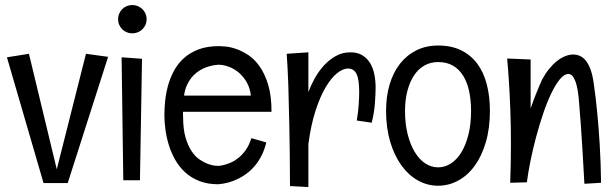

<svg xmlns="http://www.w3.org/2000/svg" viewBox="-20 -736 2469 771"><path d="M414.1 -507.8 252 -1H154.8L7.8 -505.9L96.2 -520L208 -56.2L325.2 -520Z M568.8 -659.2Q568.8 -647 564.2 -636.5Q559.6 -626 551.8 -618.4Q543.9 -610.8 533.4 -606.4Q522.9 -602.1 511.2 -602.1Q499.5 -602.1 489 -606.4Q478.5 -610.8 470.9 -618.4Q463.4 -626 458.7 -636.5Q454.1 -647 454.1 -659.2Q454.1 -670.9 458.7 -681.4Q463.4 -691.9 470.9 -699.5Q478.5 -707 489 -711.4Q499.5 -715.8 511.2 -715.8Q522.9 -715.8 533.4 -711.4Q543.9 -707 551.8 -699.5Q559.6 -691.9 564.2 -681.4Q568.8 -670.9 568.8 -659.2ZM550.3 -500 542 -12.2H475.1L468.3 -505.9Z M715.3 -287.1Q714.4 -281.7 714.8 -276.6Q715.3 -271.5 715.3 -266.1Q715.3 -217.3 725.1 -183.8Q734.9 -150.4 749.8 -128.4Q764.6 -106.4 782.5 -94.7Q800.3 -83 815.9 -77.4Q831.5 -71.8 842.8 -70.8Q854 -69.8 856.4 -69.8Q856 -69.8 863.3 -70.6Q870.6 -71.3 882.6 -74.5Q894.5 -77.6 909.7 -84.5Q924.8 -91.3 939.7 -103.8Q954.6 -116.2 967.8 -135Q981 -153.8 989.3 -181.2L1049.3 -164.1Q1042 -133.8 1029.8 -110.4Q1017.6 -86.9 1002.7 -69.3Q987.8 -51.8 970.9 -39.3Q954.1 -26.9 938 -19Q899.9 0.5 856.4 3.9Q813.5 3.9 780.5 -9Q747.6 -22 723.6 -43.9Q699.7 -65.9 683.6 -94.2Q667.5 -122.6 658 -153.6Q648.4 -184.6 644.3 -215.6Q640.1 -246.6 640.1 -273.9Q640.1 -299.3 643.1 -329.6Q646 -359.9 654.3 -390.6Q662.6 -421.4 677.7 -450.2Q692.9 -479 717.3 -501.5Q741.7 -523.9 776.6 -537.4Q811.5 -550.8 859.4 -550.8Q867.7 -550.8 886.5 -549.1Q905.3 -547.4 928.7 -539.3Q952.1 -531.2 977.1 -514.9Q1002 -498.5 1022.7 -469.2Q1043.5 -439.9 1056.9 -395.5Q1070.3 -351.1 1070.3 -287.1ZM856.4 -476.1Q822.8 -473.6 794.4 -460Q782.2 -454.1 770.3 -445.1Q758.3 -436 748 -423.1Q737.8 -410.2 730 -392.6Q722.2 -375 719.2 -352.1H987.3Q984.4 -380.9 971.7 -403.8Q959 -426.8 940.7 -442.9Q922.4 -459 900.1 -467.5Q877.9 -476.1 856.4 -476.1Z M1387.2 -525.9Q1415.5 -525.9 1434.8 -514.2Q1454.1 -502.4 1466.1 -482.9Q1478 -463.4 1483.2 -437.7Q1488.3 -412.1 1488.3 -384.8Q1488.3 -357.9 1485.4 -320.1Q1482.4 -282.2 1472.7 -243.2L1412.6 -252Q1418.5 -286.6 1420.4 -315.7Q1422.4 -344.7 1422.4 -366.2Q1422.4 -418.5 1411.4 -439.7Q1400.4 -460.9 1377.4 -460.9Q1357.4 -460.9 1334 -442.4Q1310.5 -423.8 1288.1 -386.2Q1265.6 -348.6 1247.1 -291.5Q1228.5 -234.4 1218.3 -157.2V15.1L1144.5 11.2Q1144 -130.9 1141.8 -231.7Q1139.6 -332.5 1137.7 -396.5Q1134.8 -471.7 1131.3 -520L1218.3 -525.9V-366.2Q1228 -392.6 1243.4 -420.7Q1258.8 -448.7 1280 -472.2Q1301.3 -495.6 1327.9 -510.7Q1354.5 -525.9 1387.2 -525.9Z M1947.3 -291Q1947.3 -220.7 1930.9 -165Q1914.6 -109.4 1886.5 -70.6Q1858.4 -31.7 1820.3 -11Q1782.2 9.8 1739.3 9.8Q1695.8 9.8 1657.7 -11.7Q1619.6 -33.2 1591.3 -72.8Q1563 -112.3 1546.6 -167.7Q1530.3 -223.1 1530.3 -291Q1530.3 -349.1 1544.7 -397.2Q1559.1 -445.3 1586.2 -480Q1613.3 -514.6 1652.1 -533.9Q1690.9 -553.2 1739.3 -553.2Q1793 -553.2 1832 -533.9Q1871.1 -514.6 1896.7 -480Q1922.4 -445.3 1934.8 -397.2Q1947.3 -349.1 1947.3 -291ZM1871.6 -290Q1871.6 -334 1863.8 -370.1Q1856 -406.2 1839.6 -432.4Q1823.2 -458.5 1798.3 -472.7Q1773.4 -486.8 1739.3 -486.8Q1708.5 -486.8 1683.8 -472.7Q1659.2 -458.5 1642.1 -432.4Q1625 -406.2 1615.7 -370.1Q1606.4 -334 1606.4 -290Q1606.4 -238.8 1616.9 -197.3Q1627.4 -155.8 1645.3 -126Q1663.1 -96.2 1687.3 -80.1Q1711.4 -64 1739.3 -64Q1766.6 -64 1790.8 -79.6Q1814.9 -95.2 1832.8 -124.5Q1850.6 -153.8 1861.1 -195.6Q1871.6 -237.3 1871.6 -290Z M2326.7 2Q2322.8 -72.3 2319.1 -131.6Q2315.4 -190.9 2312.5 -232.9Q2309.1 -281.7 2305.7 -319.8Q2301.8 -378.9 2290.8 -408.9Q2279.8 -439 2262.7 -439Q2245.6 -439 2228 -417.5Q2210.4 -396 2193.4 -360.4Q2176.3 -324.7 2160.9 -279.1Q2145.5 -233.4 2132.6 -185.1Q2119.6 -136.7 2110.1 -89.4Q2100.6 -42 2095.7 -3.9L2028.8 -2Q2031.7 -83 2031.7 -155.8Q2031.7 -231.9 2029.3 -295.2Q2026.9 -358.4 2023.9 -404.3Q2020.5 -458 2016.6 -501L2110.8 -497.1V-300.8Q2122.1 -333 2130.9 -355Q2139.6 -377 2145.5 -390.6Q2152.3 -406.7 2156.7 -416Q2169.4 -439.9 2184.6 -458.7Q2199.7 -477.5 2216.1 -490.5Q2232.4 -503.4 2249.3 -510.3Q2266.1 -517.1 2281.7 -517.1Q2297.4 -517.1 2311 -510.3Q2324.7 -503.4 2335.2 -488.8Q2345.7 -474.1 2353.3 -451.4Q2360.8 -428.7 2364.7 -397Q2372.6 -344.2 2378.4 -281.7Q2383.8 -228 2388.2 -156.2Q2392.6 -84.5 2393.6 -2Z"/></svg>

Font: Englebert
Style: Regular
Weight: 400
Designer: Astigmatic (AOETI)
Foundry: Astigmatic (AOETI)
Version: Version 1.000